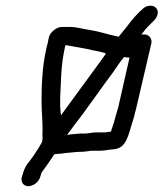

<svg xmlns="http://www.w3.org/2000/svg" viewBox="-20 -562 571 670"><path d="M364 -40C371 -40 378 -41 383 -42C420 -48 428 -90 440 -129L448 -155C450 -164 452 -173 455 -183L508 -410C512 -427 500 -442 483 -442C480 -442 476 -442 473 -441L487 -459C493 -466 499 -472 505 -478L517 -490C532 -504 535 -525 524 -535C513 -546 491 -544 478 -531L465 -519C456 -510 447 -500 438 -489L417 -462L395 -435L394 -434C392 -434 390 -434 389 -435C358 -441 328 -452 296 -457C271 -460 250 -468 224 -468H196C185 -468 175 -463 165 -454C150 -440 151 -433 147 -414L142 -394C127 -329 125 -262 125 -207C125 -166 130 -135 128 -94C129 -86 129 -77 127 -68L126 -65C118 -51 109 -36 98 -20C79 8 71 10 61 40L57 53C54 62 54 69 58 76C71 99 109 85 119 59L123 47C124 43 125 40 126 39C134 29 160 -9 170 -24C173 -24 176 -24 179 -25C194 -25 204 -28 219 -29L241 -31C246 -32 252 -32 258 -32C267 -32 277 -33 285 -34L297 -36H328C340 -36 354 -38 364 -40ZM368 -106V-103C361 -102 351 -100 343 -100H310C298 -99 288 -96 275 -96C258 -97 244 -94 226 -93L214 -91L236 -121C244 -132 255 -146 268 -163C305 -213 338 -261 374 -309C389 -331 399 -346 413 -363C420 -362 425 -361 432 -361L392 -185C389 -175 386 -166 384 -158C379 -139 375 -125 368 -106ZM350 -375C332 -351 310 -319 291 -294L193 -160C191 -170 191 -181 190 -192V-220C193 -273 192 -332 206 -394L208 -404H209C213 -404 216 -404 218 -403C239 -399 263 -395 285 -391C305 -385 332 -383 350 -375Z"/></svg>

Font: Electronic
Style: SeBdIt
Weight: 600
Version: Version 1.011